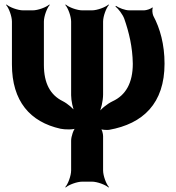

<svg xmlns="http://www.w3.org/2000/svg" viewBox="-20 -574 784 853"><path d="M296 51V183C296 207 282 244 270 257L272 259C285 247 322 233 346 233H388C412 233 449 247 462 259L464 257C452 244 438 207 438 183V31C438 20 433 0 426 -5L424 -2C430 3 453 4 464 3C616 -24 711 -115 711 -291C711 -377 691 -448 661 -504C657 -513 655 -533 659 -539L656 -541C652 -535 630 -528 620 -528H555C535 -528 508 -539 495 -548L493 -545C505 -536 525 -510 532 -491C553 -431 569 -365 570 -291C570 -206 539 -151 480 -124C455 -112 426 -88 416 -71L419 -69C429 -86 438 -127 438 -154V-478C438 -502 452 -539 464 -552L462 -554C449 -542 412 -528 388 -528H346C322 -528 285 -542 272 -554L270 -552C282 -539 296 -502 296 -478V-151C296 -127 304 -89 313 -73L317 -75C307 -91 280 -114 258 -125C204 -152 175 -203 175 -286V-478C175 -502 189 -539 201 -552L199 -554C186 -542 149 -528 125 -528H83C59 -528 22 -542 9 -554L7 -552C19 -539 33 -502 33 -478V-288C33 -124 114 -32 249 -2C267 2 309 3 321 -5L318 -9C307 -1 296 32 296 51Z"/></svg>

Font: Asimov
Style: Edge
Weight: 500
Designer: Google
Version: Version 2.000980: 2014